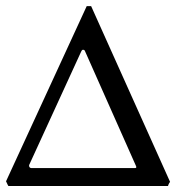

<svg xmlns="http://www.w3.org/2000/svg" viewBox="-23 -619 586 639"><path d="M429.7 -66.4C431.6 -62.5 430.7 -59.6 426.8 -59.6H81.1C77.1 -59.6 72.3 -63.5 74.2 -70.3L248 -449.2C251 -455.1 254.9 -454.1 258.8 -451.2ZM280.3 -598.6H265.6L-2.9 -15.6C1 -8.8 1 -5.9 4.9 0H536.1C538.1 -7.8 543 -13.7 543 -13.7Z"/></svg>

Font: Crimson
Style: Roman
Weight: 400
Version: Version 0.2